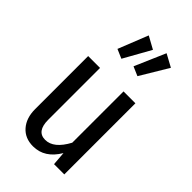

<svg xmlns="http://www.w3.org/2000/svg" viewBox="-252 -911 1006 1006"><g transform="rotate(45 251.0 -408.0)"><path d="M222 -828 291 -790 207 -640 156 -662ZM354 -828 424 -790 331 -635 280 -657ZM424 -527V0H348L342 -76Q290 12 204 12Q144 12 109 -28Q74 -68 74 -134V-527H162V-143Q162 -57 225 -57Q288 -57 336 -147V-527Z"/></g></svg>

Font: Fira Sans Condensed
Style: Regular
Weight: 400
Width: 3
Designer: Carrois Corporate & Edenspiekermann AG
Foundry: Carrois Corporate GbR & Edenspiekermann AG
Version: Version 4.202;PS 004.202;hotconv 1.0.88;makeotf.lib2.5.64775